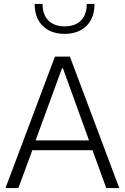

<svg xmlns="http://www.w3.org/2000/svg" viewBox="-20 -954 632 974"><path d="M449.2 -191.9 519 0H585L334.5 -667H258.8L7.8 0H73.2L144 -191.9ZM299.3 -607.4 431.6 -241.7H160.6L294.4 -607.4ZM420.4 -934.1C420.4 -861.8 378.9 -820.3 308.1 -820.3C237.3 -820.3 195.8 -861.8 195.8 -934.1H155.8C155.8 -886.7 169.4 -849.6 196.8 -822.8C224.1 -795.9 261.2 -782.2 308.1 -782.2C354.5 -782.2 391.6 -795.9 418.9 -822.8C445.8 -849.6 459.5 -886.7 459.5 -934.1Z"/></svg>

Font: Estedad Light
Style: Regular
Weight: 300
Designer: Amin Abedi
Version: Version 7.3